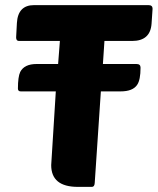

<svg xmlns="http://www.w3.org/2000/svg" viewBox="-20 -730 616 750"><path d="M388 -570 382 -480H513Q529 -480 529 -466Q529 -418 516 -399Q499 -373 451 -373H374L350 -15Q349 0 339 0H284Q180 0 180 -85L198 -373H61Q50 -373 50 -384Q50 -430 59 -449Q75 -480 123 -480H207L214 -570H54Q43 -570 43 -584L46 -640Q50 -710 113 -710H560Q576 -710 576 -696L572 -637Q567 -570 496 -570Z"/></svg>

Font: PoetsenOne
Style: Regular
Weight: 400
Designer: Rodrigo Fuenzalida, Pablo Impallari
Foundry: Pablo Impallari, Rodrigo Fuenzalida
Version: Version 1.000